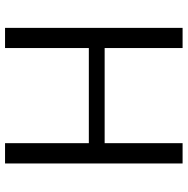

<svg xmlns="http://www.w3.org/2000/svg" viewBox="-12 -732 736 753"><g transform="rotate(90 356.5 -356.0)"><path d="M542 -703.6V-397.9H168.9V-703.6H89.8V-7.3H168.9V-335.9H542V-7.3H621.6V-703.6Z"/></g></svg>

Font: Shabnam Light
Style: Regular
Weight: 300
Foundry: DejaVu fonts team - Redesigned by Saber Rastikerdar - Based on Vazir font
Version: Version 5.0.1